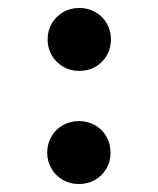

<svg xmlns="http://www.w3.org/2000/svg" viewBox="-20 -511 397 482"><path d="M98.5 -128Q98.5 -150 109 -168Q119.5 -186 137.5 -196.5Q155.5 -207 178 -207Q200.5 -207 218.8 -196.5Q237 -186 247.2 -168Q257.5 -150 257.5 -128Q257.5 -106 247.2 -88Q237 -70 218.8 -59.5Q200.5 -49 178 -49Q155.5 -49 137.5 -59.5Q119.5 -70 109 -88Q98.5 -106 98.5 -128ZM99.5 -412Q99.5 -434 110 -452Q120.5 -470 138.5 -480.5Q156.5 -491 179 -491Q201.5 -491 219.8 -480.5Q238 -470 248.2 -452Q258.5 -434 258.5 -412Q258.5 -390 248.2 -372Q238 -354 219.8 -343.5Q201.5 -333 179 -333Q156.5 -333 138.5 -343.5Q120.5 -354 110 -372Q99.5 -390 99.5 -412Z"/></svg>

Font: Hauora ExtraBold
Style: Regular
Weight: 800
Designer: Wayne Shih
Foundry: WCYS
Version: Version 1.001